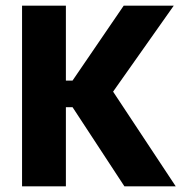

<svg xmlns="http://www.w3.org/2000/svg" viewBox="-20 -659 644 679"><path d="M420 0 236.5 -280H197.5V-374H236.5L417.5 -639H594.5L368 -318V-353L601.5 0ZM58 0V-639H213V0Z"/></svg>

Font: Anek Odia
Style: Bold
Weight: 700
Designer: Yesha Goshar & Mahesh Sahu (Odia), Yesha Goshar (Latin)
Foundry: Ek Type
Version: Version 1.003